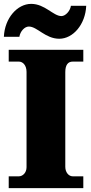

<svg xmlns="http://www.w3.org/2000/svg" viewBox="-24 -971 470 991"><path d="M282 -771C353 -771 417 -845 421 -941H342C338 -914 314 -888 293 -888C251 -888 208 -951 137 -951C65 -951 0 -877 -4 -781H76C80 -808 102 -834 125 -834C168 -834 210 -771 282 -771ZM406 0V-61H351C331 -61 313 -81 313 -110V-599C313 -636 327 -653 351 -653H406V-714H21V-653H74C92 -653 113 -636 113 -600V-108C113 -78 92 -61 74 -61H21V0Z"/></svg>

Font: UArctic Serif Black
Style: Regular
Weight: 900
Designer: Customization by Puisto advertising & original work Monotype Design Team
Foundry: Monotype Imaging Inc.
Version: Version 2.004